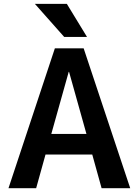

<svg xmlns="http://www.w3.org/2000/svg" viewBox="-20 -983 724 1003"><path d="M315.4 -790 162.1 -962.9H329.1L434.6 -790ZM248 -283.2H431.6L340.8 -607.4H338.9ZM217.8 -175.8 168.9 0H24.4L266.6 -730.5H417L660.2 0H510.7L461.9 -175.8Z"/></svg>

Font: Mgen+ 1c bold
Style: Bold
Weight: 700
Designer: [Source Han Sans]
Ryoko NISHIZUKA  (kana & ideographs); Paul D. Hunt (Latin, Greek & Cyrillic); Wenlong ZHANG  (bopomofo
Version: Version 1.059.20150602